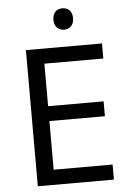

<svg xmlns="http://www.w3.org/2000/svg" viewBox="-60 -959 677 1003"><g transform="rotate(-5 278.0 -457.5)"><path d="M306 -915C277 -915 254 -898 254 -859C254 -821 277 -803 306 -803C333 -803 357 -821 357 -859C357 -898 333 -915 306 -915ZM496 0V-79H187V-334H478V-412H187V-635H496V-714H97V0Z"/></g></svg>

Font: Noto Sans Sunuwar
Style: Regular
Weight: 400
Designer: Anshuman Pandey
Foundry: Jamra Patel LLC
Version: Version 1.000